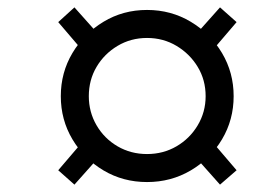

<svg xmlns="http://www.w3.org/2000/svg" viewBox="-20 -629 724 521"><path d="M379 -135Q314 -135 261 -166.5Q208 -198 176.5 -251Q145 -304 145 -368Q145 -432 176.5 -485Q208 -538 261 -570Q314 -602 379 -602Q444 -602 497.5 -570Q551 -538 582.5 -485Q614 -432 614 -368Q614 -304 582.5 -251Q551 -198 497.5 -166.5Q444 -135 379 -135ZM182 -128 138 -167 232 -277 271 -228ZM232 -459 138 -569 182 -609 272 -508ZM379 -211Q423 -211 459 -232Q495 -253 516.5 -289Q538 -325 538 -368Q538 -412 516.5 -447.5Q495 -483 459 -504.5Q423 -526 379 -526Q335 -526 299 -504.5Q263 -483 242 -447.5Q221 -412 221 -368Q221 -325 242 -289Q263 -253 299 -232Q335 -211 379 -211ZM577 -128 488 -228 528 -277 622 -167ZM528 -459 487 -508 577 -609 622 -569Z"/></svg>

Font: Libre Bodoni SemiBold
Style: Italic
Weight: 600
Italic angle: -13°
Version: Version 2.003